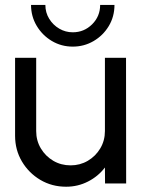

<svg xmlns="http://www.w3.org/2000/svg" viewBox="-20 -730 562 764"><path d="M40 -190V-500H124V-208.5Q124 -170.5 142.5 -139.5Q161 -108.5 192 -90.2Q223 -72 261 -72Q298.5 -72 329.5 -90.2Q360.5 -108.5 379 -139.5Q397.5 -170.5 397.5 -208.5V-500H481.5L482 0H398L397.5 -63.5Q371 -28.5 330.5 -7.8Q290 13 243 13Q186.5 13 140.5 -14.2Q94.5 -41.5 67.2 -87.5Q40 -133.5 40 -190ZM269.5 -544.5Q224 -544.5 186.2 -567Q148.5 -589.5 126 -627.2Q103.5 -665 103.5 -710.5H160.5Q160.5 -680 175.8 -655.2Q191 -630.5 215.8 -616Q240.5 -601.5 269.5 -601.5Q314.5 -601.5 346.5 -633.2Q378.5 -665 378.5 -710.5H435.5Q435.5 -664 412.8 -626.2Q390 -588.5 352.2 -566.5Q314.5 -544.5 269.5 -544.5Z"/></svg>

Font: Urbanist Medium
Style: Regular
Weight: 500
Designer: Corey Hu
Foundry: Corey Hu
Version: Version 1.321; ttfautohint (v1.8.4.7-5d5b)